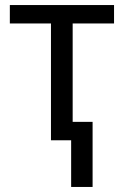

<svg xmlns="http://www.w3.org/2000/svg" viewBox="-20 -556 492 761"><path d="M432 -536H19V-463H182V0H262V185H347V-73H268V-463H432Z"/></svg>

Font: Noto Sans Thai
Style: Regular
Weight: 400
Designer: Monotype Design Team
Foundry: Monotype Imaging Inc.
Version: Version 1.901